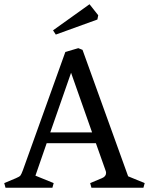

<svg xmlns="http://www.w3.org/2000/svg" viewBox="-33 -885 702 905"><path d="M467 -70Q467 -76 464 -83L419 -210H187L134 -57L220 -22L214 0H-7L-13 -22L42 -45Q59 -52 63.5 -58Q68 -64 75 -83L275 -640L336 -658L356 -650L571 -54L649 -22L643 0H398L392 -22L447 -45Q467 -53 467 -70ZM302 -542 204 -261H401ZM217 -742 389 -865 430 -813 426 -793 230 -722Z"/></svg>

Font: Fenix
Style: Regular
Weight: 400
Designer: Fernando Diaz
Foundry: Fernando Diaz
Version: 004.301